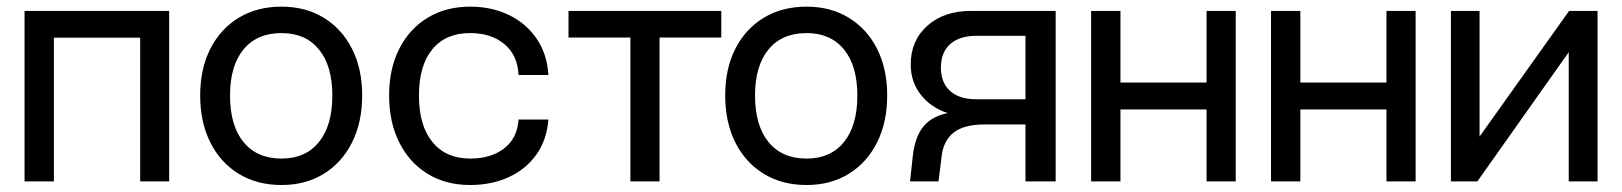

<svg xmlns="http://www.w3.org/2000/svg" viewBox="-20 -532 4757 563"><path d="M52 -500H476V0H391V-421.5H138V0H52Z M567 -252Q567 -330.5 596.8 -389Q626.5 -447.5 680.2 -480Q734 -512.5 805.5 -512.5Q876 -512.5 929.2 -480Q982.5 -447.5 1012.2 -389Q1042 -330.5 1042 -252Q1042 -173.5 1012.2 -114.2Q982.5 -55 929.2 -22.2Q876 10.5 805.5 10.5Q734 10.5 680.2 -22.2Q626.5 -55 596.8 -114.2Q567 -173.5 567 -252ZM954.5 -252Q954.5 -339 915.2 -387Q876 -435 805.5 -435Q733.5 -435 694 -387Q654.5 -339 654.5 -252Q654.5 -164 694 -115.5Q733.5 -67 805.5 -67Q876 -67 915.2 -115.5Q954.5 -164 954.5 -252Z M1121 -252Q1121 -330.5 1150.8 -389Q1180.5 -447.5 1234 -480Q1287.5 -512.5 1358.5 -512.5Q1422 -512.5 1472.8 -487.8Q1523.5 -463 1554 -418Q1584.5 -373 1588 -312H1500.5Q1498 -370 1459.2 -402.5Q1420.5 -435 1358.5 -435Q1286.5 -435 1247.5 -387.2Q1208.5 -339.5 1208.5 -252Q1208.5 -164 1248 -115.5Q1287.5 -67 1358.5 -67Q1420 -67 1458.5 -97Q1497 -127 1500.5 -181.5H1588Q1583.5 -122 1553 -79Q1522.5 -36 1472.2 -12.8Q1422 10.5 1358.5 10.5Q1287.5 10.5 1234 -22.2Q1180.5 -55 1150.8 -114.2Q1121 -173.5 1121 -252Z M2095 -500V-422H1914V0H1828.5V-422H1647V-500Z M2106.5 -252Q2106.5 -330.5 2136.2 -389Q2166 -447.5 2219.8 -480Q2273.5 -512.5 2345 -512.5Q2415.5 -512.5 2468.8 -480Q2522 -447.5 2551.8 -389Q2581.5 -330.5 2581.5 -252Q2581.5 -173.5 2551.8 -114.2Q2522 -55 2468.8 -22.2Q2415.5 10.5 2345 10.5Q2273.5 10.5 2219.8 -22.2Q2166 -55 2136.2 -114.2Q2106.5 -173.5 2106.5 -252ZM2494 -252Q2494 -339 2454.8 -387Q2415.5 -435 2345 -435Q2273 -435 2233.5 -387Q2194 -339 2194 -252Q2194 -164 2233.5 -115.5Q2273 -67 2345 -67Q2415.5 -67 2454.8 -115.5Q2494 -164 2494 -252Z M2866.5 -167Q2806 -167 2776 -143Q2746 -119 2741 -72.5L2732 0H2648.5L2656.5 -74Q2662.5 -128.5 2686.2 -159.2Q2710 -190 2758.5 -200.5Q2709 -217 2679.8 -254.5Q2650.5 -292 2650.5 -343Q2650.5 -413 2699.2 -456.5Q2748 -500 2827 -500H3075.5V0H2987V-167ZM2843.5 -427Q2793.5 -427 2766.2 -402.8Q2739 -378.5 2739 -334Q2739 -289.5 2766 -265.2Q2793 -241 2842 -241H2987V-427Z M3179.5 -500H3265.5V-290H3518V-500H3603.5V0H3518V-211H3265.5V0H3179.5Z M3707 -500H3793V-290H4045.5V-500H4131V0H4045.5V-211H3793V0H3707Z M4318.5 -500V-131.5L4581 -500H4664.5V0H4580V-379L4312 0H4234.5V-500Z"/></svg>

Font: Overused Grotesk
Style: Regular
Weight: 450
Version: Version 0.004